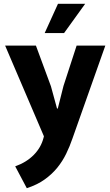

<svg xmlns="http://www.w3.org/2000/svg" viewBox="-20 -720 580 1010"><path d="M7 -480H169L248 -266L280 -149H284L314 -268L383 -480H534L361 9Q347 50 328 89Q309 128 281.5 162Q254 196 215 224Q176 252 121 270L60 155Q119 134 157.5 95Q196 56 209 5L211 -3ZM317 -546H215L285 -700H428Z"/></svg>

Font: Mukta Vaani ExtraBold
Style: Regular
Weight: 800
Designer: Noopur Datye, Girish Dalvi, Yashodeep Gholap, Pallavi Karambelkar
Foundry: Ek Type
Version: Version 2.538;PS 1.000;hotconv 16.6.51;makeotf.lib2.5.65220;